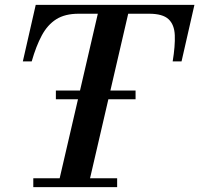

<svg xmlns="http://www.w3.org/2000/svg" viewBox="-20 -771 820 790"><path d="M209.9 -398.5H537.8V-362.5H209.9ZM117 -37.5H225.5L382.5 -714.5H303.5Q247.5 -714.5 211.5 -691.8Q175.5 -669 152 -625.2Q128.5 -581.5 110.5 -518.5H74L127 -751H780L727 -518.5H690.5Q701 -582 699.2 -625.8Q697.5 -669.5 673.5 -692Q649.5 -714.5 593.5 -714.5H507.5L350.5 -37.5H462V-1H117Z"/></svg>

Font: Bodoni* 06pt Medium
Style: Italic
Weight: 500
Italic angle: -13°
Version: Version 2.3